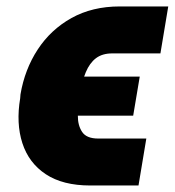

<svg xmlns="http://www.w3.org/2000/svg" viewBox="-20 -566 545 599"><path d="M286.1 -133.8H436.5L412.1 12.7H261.7Q175.8 12.7 122.8 -22.5Q69.8 -57.6 49.8 -119.4Q29.8 -181.2 43 -259.8L43.9 -271.5Q57.1 -349.6 97.7 -411.6Q138.2 -473.6 203.1 -509.8Q268.1 -545.9 353.5 -545.9H504.9L480.5 -399.4H330.1Q299.3 -399.4 279.5 -384.5Q259.8 -369.6 247.8 -341.1Q235.8 -312.5 228.5 -271.5L227.5 -259.8Q223.1 -233.9 222.9 -204.3Q222.7 -174.8 236.3 -154.3Q250 -133.8 286.1 -133.8ZM416 -327.1 395.5 -205.1H176.8L197.3 -327.1Z"/></svg>

Font: Inter 18pt Black
Style: Italic
Weight: 900
Italic angle: -9.3988°
Designer: Rasmus Andersson
Foundry: rsms
Version: Version 4.001;git-66647c0bb